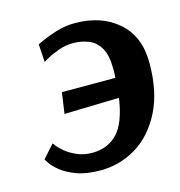

<svg xmlns="http://www.w3.org/2000/svg" viewBox="-84 -587 631 673"><g transform="rotate(-15 231.5 -250.0)"><path d="M62 -124Q62 -124 70 -113.5Q78 -103 94 -90Q110 -77 134 -66.5Q158 -56 189 -56Q244 -56 279.5 -92.5Q315 -129 328 -218L129 -213L140 -289H334Q335 -297 335 -305Q335 -313 335 -321Q335 -371 319.5 -397.5Q304 -424 278 -434.5Q252 -445 221 -445Q194 -445 168 -435.5Q142 -426 125.5 -416.5Q109 -407 109 -407L105 -472Q105 -472 125.5 -481.5Q146 -491 178.5 -501Q211 -511 246 -511Q342 -511 402.5 -458Q463 -405 463 -309Q463 -204 426.5 -132.5Q390 -61 330.5 -25Q271 11 201 11Q148 11 113 -2.5Q78 -16 57.5 -33Q37 -50 28.5 -63.5Q20 -77 20 -77Z"/></g></svg>

Font: Arsenal SC
Style: Bold Italic
Weight: 700
Italic angle: -9.10001°
Designer: Andrij Shevchenko
Foundry: Stairsfor
Version: Version 2.001; ttfautohint (v1.8.4.7-5d5b)